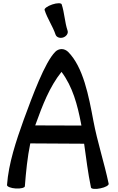

<svg xmlns="http://www.w3.org/2000/svg" viewBox="-20 -1165 742 1205"><path d="M260 -1102C277 -1048 311 -1001 329 -947C335 -931 356 -923 377 -930C397 -937 410 -956 404 -973C386 -1026 385 -1084 367 -1138C364 -1147 337 -1147 308 -1137C278 -1127 256 -1111 260 -1102ZM136 4C143 -86 152 -178 170 -265L508 -263C521 -171 532 -79 551 12C553 21 580 24 610 17C641 11 664 -2 662 -12C634 -145 591 -274 566 -407C537 -562 503 -744 407 -840C396 -850 382 -857 367 -857C351 -857 337 -850 327 -840C261 -774 184 -563 129 -414C81 -280 34 -141 24 -4C23 6 48 16 79 18C110 20 136 13 136 4ZM204 -386C246 -502 290 -619 366 -714C436 -621 466 -507 488 -393C489 -387 490 -382 491 -377L201 -378C202 -381 203 -384 204 -386Z"/></svg>

Font: Nupuram SemiBold
Style: Regular
Weight: 600
Designer: Santhosh Thottingal (santhosh.thottingal@gmail.com)
Foundry: SMC
Version: Version 1.000